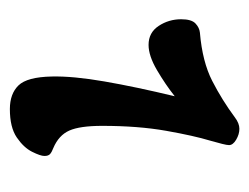

<svg xmlns="http://www.w3.org/2000/svg" viewBox="-78 -418 505 389"><g transform="rotate(90 174.5 -223.5)"><path d="M201 9Q170 9 153 -8.5Q136 -26 135 -76Q134 -119 145 -182.5Q156 -246 175 -325Q151 -306 122 -289Q93 -272 71 -272Q46 -272 32.5 -292.5Q19 -313 19 -338Q19 -359 27.5 -367Q36 -375 46 -376Q105 -381 144 -401Q183 -421 218 -447Q230 -456 241 -456Q252 -456 263 -449.5Q274 -443 274 -435Q274 -431 271.5 -421Q269 -411 265 -397Q255 -364 245 -307.5Q235 -251 235 -178Q235 -133 244.5 -111.5Q254 -90 280 -79Q288 -76 292 -72.5Q296 -69 296 -61Q296 -53 287.5 -36Q279 -19 258.5 -5Q238 9 201 9Z"/></g></svg>

Font: Akaya Kanadaka
Style: Regular
Weight: 400
Designer: Vaishnavi Murthy Yerkadithaya, Juan Luis Blanco Aristondo
Version: Version 1.002; ttfautohint (v1.8.3)